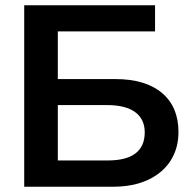

<svg xmlns="http://www.w3.org/2000/svg" viewBox="-20 -708 738 728"><path d="M656.7 -207.5Q656.7 -146 627 -99.1Q597.2 -52.2 541.3 -26.1Q485.4 0 408.2 0H71.8V-688H567.9V-588.9H199.2V-408.2H417Q531.7 -408.2 594.2 -355.5Q656.7 -302.7 656.7 -207.5ZM528.8 -206.1Q528.8 -255.9 492.7 -282.7Q456.5 -309.6 385.3 -309.6H199.2V-99.6H388.2Q459.5 -99.6 494.1 -126.7Q528.8 -153.8 528.8 -206.1Z"/></svg>

Font: Arimo SemiBold
Style: Regular
Weight: 600
Designer: Steve Matteson
Foundry: Monotype Imaging Inc.
Version: Version 1.33